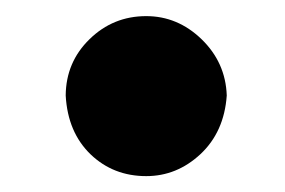

<svg xmlns="http://www.w3.org/2000/svg" viewBox="-20 -206 352 237"><path d="M160.5 11.4Q120 11.4 92 -15.3Q63.6 -42.6 61.1 -88.1Q61.4 -129.3 90.6 -157.7Q119.7 -186.1 160.5 -186.1Q199.2 -186.1 228.7 -157.7Q258.5 -128.9 259.9 -88.1Q256.7 -43 227.3 -15.6Q198.2 11.4 160.5 11.4Z"/></svg>

Font: Linik Sans Black
Style: Regular
Weight: 900
Designer: Fonts by Rasmus Andersson / Changes by Cristiano Sobral with parts from Marc Monis
Foundry: rsms
Version: Version 3.020; ttfautohint (v1.6)